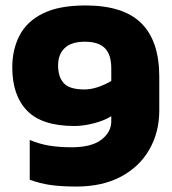

<svg xmlns="http://www.w3.org/2000/svg" viewBox="-20 -674 629 704"><path d="M260 10Q206 10 166.5 4.5Q127 -1 89 -15V-161Q124 -146 160.5 -140Q197 -134 242 -134Q316 -134 352 -162Q388 -190 388 -229V-248Q363 -232 324.5 -222Q286 -212 253 -212Q134 -212 79.5 -268Q25 -324 25 -427Q25 -493 52 -544.5Q79 -596 138 -625Q197 -654 293 -654Q433 -654 498.5 -588.5Q564 -523 564 -393V-269Q564 -189 527.5 -125.5Q491 -62 423 -26Q355 10 260 10ZM289 -346Q314 -346 340 -355Q366 -364 388 -377V-423Q388 -474 364.5 -497.5Q341 -521 291 -521Q242 -521 217.5 -498Q193 -475 193 -434Q193 -392 214 -369Q235 -346 289 -346Z"/></svg>

Font: Kanit
Style: Bold
Weight: 700
Designer: Katatrad Team
Foundry: CadsonDemak
Version: Version 2.000; ttfautohint (v1.8.3)